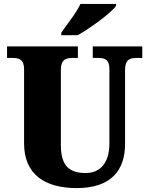

<svg xmlns="http://www.w3.org/2000/svg" viewBox="-20 -951 762 981"><path d="M293 -784V-771H377C443 -808 549 -886 573 -921V-931H391C371 -886 320 -823 293 -784ZM372 10C549 10 619 -82 619 -216V-594C619 -648 645 -655 679 -655H707V-714H454V-655H481C515 -655 539 -648 539 -598V-218C539 -110 484 -67 419 -67C337 -67 291 -100 291 -210V-594C291 -648 318 -655 351 -655H378V-714H16V-655H43C76 -655 103 -648 103 -598V-219C103 -55 215 10 372 10Z"/></svg>

Font: Noto Serif Tamil SemiCondensed Black
Style: Regular
Weight: 900
Width: 4
Designer: Indian Type Foundry, Tom Grace, and the Monotype Design Team
Foundry: Monotype Imaging Inc.
Version: Version 2.004